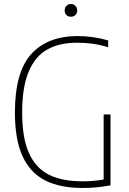

<svg xmlns="http://www.w3.org/2000/svg" viewBox="-20 -928 642 953"><path d="M528.5 -360V-8Q488 -0.5 456.2 2.2Q424.5 5 390 5Q278 5 204 -32.5Q130 -70 92 -152.5Q54 -235 54 -369Q54 -570.5 135.2 -659.8Q216.5 -749 365.5 -749Q441 -749 517 -727.5V-693.5Q476 -706 439.2 -711Q402.5 -716 363.5 -716Q276 -716 215.8 -683Q155.5 -650 122.8 -573.5Q90 -497 90 -369.5Q90 -244.5 123.2 -169.5Q156.5 -94.5 222 -61.2Q287.5 -28 390 -28Q446.5 -28 494.5 -37V-360ZM301 -876Q301 -890 309.8 -899Q318.5 -908 332 -908Q345.5 -908 354.2 -899Q363 -890 363 -876Q363 -862 354.2 -853.5Q345.5 -845 332 -845Q318.5 -845 309.8 -853.5Q301 -862 301 -876Z"/></svg>

Font: Encode Sans Semi Condensed Thin
Style: Regular
Weight: 250
Width: 4
Designer: Multiple Designers
Foundry: Impallari Type
Version: Version 2.000